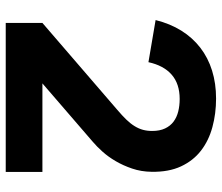

<svg xmlns="http://www.w3.org/2000/svg" viewBox="-72 -702 774 670"><g transform="rotate(90 315.0 -367.0)"><path d="M60 -128 363.5 -389.5Q383.5 -406.5 397.5 -421Q411.5 -435.5 420.2 -449.8Q429 -464 433 -478.8Q437 -493.5 437 -511Q437 -537.5 428.2 -556Q419.5 -574.5 404.2 -585.8Q389 -597 368.8 -602Q348.5 -607 325.5 -607Q272.5 -607 240.5 -579Q208.5 -551 197 -498L50 -523Q62.5 -573.5 87 -612.8Q111.5 -652 146.5 -679Q181.5 -706 226.2 -720Q271 -734 324 -734Q376.5 -734 423.5 -721.2Q470.5 -708.5 505.5 -681.5Q540.5 -654.5 560.5 -611.8Q580.5 -569 579.5 -509Q579 -472.5 568.2 -441Q557.5 -409.5 542.2 -383.5Q527 -357.5 509 -337.5Q491 -317.5 475 -304L271 -128H580V0H60Z"/></g></svg>

Font: Vela Sans ExtBd
Style: Regular
Weight: 800
Designer: Principal design: Mikhail Sharanda - project Manrope.
Design modification: Ravid Balaliev
Foundry: Mikhail Sharanda
Version: Version 1.001